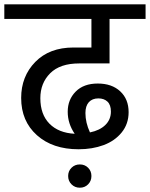

<svg xmlns="http://www.w3.org/2000/svg" viewBox="-40 -709 695 890"><path d="M327.1 -415Q238.3 -415 192.6 -369.4Q147 -323.7 147 -253.9Q147 -178.7 189.2 -135.7Q231.4 -92.8 306.2 -88.9Q273.9 -136.2 273.9 -190.9Q273.9 -247.1 310.8 -284.4Q347.7 -321.8 413.1 -321.8Q478.5 -321.8 517.3 -285.6Q556.2 -249.5 556.2 -189Q556.2 -134.8 524.2 -95.2Q492.2 -55.7 440.2 -36.4Q388.2 -17.1 324.2 -17.1Q204.1 -17.1 131.1 -82.3Q58.1 -147.5 58.1 -254.9Q58.1 -355 123.5 -421.9Q189 -488.8 300.8 -488.8H383.8V-621.1H-20V-689H634.8V-621.1H467.8V-415ZM416 -252.9Q387.7 -252.9 371.8 -235.4Q356 -217.8 356 -185.1Q356 -140.6 377 -95.2Q422.4 -104.5 448.2 -129.6Q474.1 -154.8 474.1 -191.9Q474.1 -222.7 458.3 -237.8Q442.4 -252.9 416 -252.9ZM291.5 68.6Q307.1 53.2 330.1 53.2Q353 53.2 368.4 68.6Q383.8 84 383.8 106.9Q383.8 129.9 368.4 145.5Q353 161.1 330.1 161.1Q307.1 161.1 291.5 145.5Q275.9 129.9 275.9 106.9Q275.9 84 291.5 68.6Z"/></svg>

Font: FiraGO
Style: Regular
Weight: 400
Designer: bBox Type
Foundry: bBox Type GmbH
Version: Version 1.001;PS 001.001;hotconv 1.0.88;makeotf.lib2.5.64775